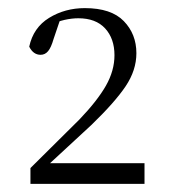

<svg xmlns="http://www.w3.org/2000/svg" viewBox="-20 -913 417 473"><path d="M55 -460V-499L176 -619Q220 -665 241 -702Q262 -739 262 -777Q262 -818 239 -843Q216 -868 173 -868Q157 -868 139 -864Q121 -860 101 -850L131 -873L112 -817Q106 -796 98.5 -787Q91 -778 80 -778Q62 -778 52 -798Q62 -845 101 -869Q140 -893 189 -893Q254 -893 285 -861Q316 -829 316 -782Q316 -740 289.5 -700.5Q263 -661 205 -605L86 -495L95 -520L97 -511H336V-460Z"/></svg>

Font: Noto Serif HK
Style: Regular
Weight: 200
Designer: Ryoko NISHIZUKA 西塚涼子 (kana & ideographs); Frank Grießhammer (Latin, Greek & Cyrillic); Wenlong ZHANG 张文龙 (bopomofo); San
Foundry: Adobe
Version: Version 2.001;hotconv 1.1.0;makeotfexe 2.6.0